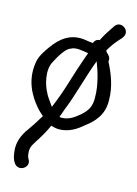

<svg xmlns="http://www.w3.org/2000/svg" viewBox="-116 -633 637 890"><g transform="rotate(15 202.5 -188.0)"><path d="M339 -390C344 -409 328 -422 324 -426L322 -427C321 -428 319 -431 316 -437C329 -461 350 -488 368 -507H369L376 -517C401 -552 349 -589 324 -557L318 -548C306 -530 292 -510 279 -485L274 -475C264 -476 252 -469 247 -454L230 -456C220 -457 212 -459 202 -460C134 -467 90 -429 57 -383C40 -359 18 -330 14 -293C2 -208 40 -143 79 -98C90 -85 100 -77 111 -67C94 -38 73 -6 55 19H54C37 48 20 79 26 127C29 152 33 163 41 176C66 215 122 178 98 142C94 134 93 134 91 119C88 88 96 79 111 54C128 28 146 -2 160 -34C170 -31 182 -28 194 -27H195C246 -27 281 -51 311 -77C350 -106 391 -147 388 -219C388 -283 364 -342 339 -390ZM105 -172C84 -207 66 -277 89 -319C106 -352 130 -393 153 -402H154C176 -415 205 -408 238 -403C228 -374 217 -345 206 -310C188 -254 174 -203 153 -151L140 -119C129 -136 115 -153 105 -171ZM200 -122C233 -203 255 -297 286 -377C303 -334 322 -272 322 -217V-216C325 -169 306 -144 281 -122C256 -101 231 -82 196 -82C193 -82 190 -82 186 -83C191 -95 195 -109 200 -122Z"/></g></svg>

Font: Stray Cat
Style: ExBdCn
Weight: 800
Version: Version 1.0